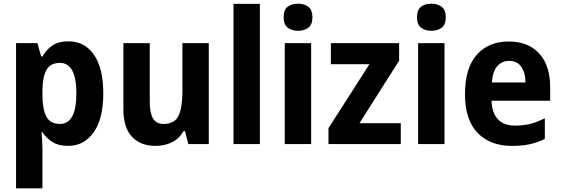

<svg xmlns="http://www.w3.org/2000/svg" viewBox="-20 -781 3044 1041"><path d="M351 -557Q439 -557 489.5 -484Q540 -411 540 -274Q540 -136 487.5 -63Q435 10 350 10Q298 10 264.5 -11Q231 -32 210 -64H205Q207 -41 208.5 -17.5Q210 6 210 27V240H67V-547H183L203 -475H210Q233 -514 266 -535.5Q299 -557 351 -557ZM305 -440Q254 -440 232.5 -403Q211 -366 210 -289V-269Q210 -190 231 -149.5Q252 -109 305 -109Q394 -109 394 -274Q394 -440 305 -440Z M1112 -547V0H1001L983 -70H975Q952 -29 912 -9.5Q872 10 824 10Q742 10 695.5 -39.5Q649 -89 649 -190V-547H792V-228Q792 -169 809.5 -139Q827 -109 866 -109Q927 -109 948 -153.5Q969 -198 969 -282V-547Z M1389 0H1246V-760H1389Z M1596 -761Q1630 -761 1652 -744Q1674 -727 1674 -687Q1674 -648 1652 -631Q1630 -614 1596 -614Q1562 -614 1540 -631Q1518 -648 1518 -687Q1518 -728 1539.5 -744.5Q1561 -761 1596 -761ZM1667 -547V0H1524V-547Z M2153 0H1761V-86L1983 -433H1774V-547H2144V-452L1929 -113H2153Z M2319 -761Q2353 -761 2375 -744Q2397 -727 2397 -687Q2397 -648 2375 -631Q2353 -614 2319 -614Q2285 -614 2263 -631Q2241 -648 2241 -687Q2241 -728 2262.5 -744.5Q2284 -761 2319 -761ZM2390 -547V0H2247V-547Z M2738 -556Q2844 -556 2903.5 -491Q2963 -426 2963 -308V-235H2645Q2647 -170 2679 -135Q2711 -100 2772 -100Q2818 -100 2855.5 -109.5Q2893 -119 2934 -140V-28Q2896 -9 2854.5 0.5Q2813 10 2756 10Q2637 10 2569 -61Q2501 -132 2501 -270Q2501 -411 2564.5 -483.5Q2628 -556 2738 -556ZM2741 -451Q2701 -451 2676 -422Q2651 -393 2647 -334H2829Q2829 -386 2806.5 -418.5Q2784 -451 2741 -451Z"/></svg>

Font: Noto Sans Lao UI SemCond
Style: Bold
Weight: 700
Width: 4
Designer: Monotype Design Team
Foundry: Monotype Imaging Inc.
Version: Version 2.000; ttfautohint (v1.8.4.7-5d5b)